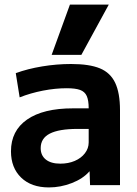

<svg xmlns="http://www.w3.org/2000/svg" viewBox="-20 -810 600 840"><path d="M194 10Q117 10 72.5 -33Q28 -76 28 -148Q28 -238 98.5 -287Q169 -336 299 -336H368Q368 -371 359.5 -390Q351 -409 330.5 -416.5Q310 -424 272 -424Q222 -424 168 -413.5Q114 -403 66 -384L49 -490Q101 -509 164.5 -519.5Q228 -530 291 -530Q371 -530 417 -511Q463 -492 484 -447.5Q505 -403 505 -328V0H374L372 -60H371Q343 -28 294 -9Q245 10 194 10ZM244 -94Q279 -94 307 -106Q335 -118 351.5 -139.5Q368 -161 368 -187V-246H319Q238 -246 198 -225.5Q158 -205 158 -162Q158 -130 180.5 -112Q203 -94 244 -94ZM336 -570H206L286 -790H456Z"/></svg>

Font: M PLUS 1 Thin
Style: Bold
Weight: 700
Version: Version 1.001